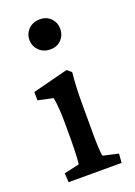

<svg xmlns="http://www.w3.org/2000/svg" viewBox="-109 -575 436 622"><g transform="rotate(-20 108.5 -264.0)"><path d="M17.6 0 15.6 -31.2 67.9 -43Q68.8 -46.9 70.1 -65.7Q71.3 -84.5 71.8 -124.5V-180.2Q71.8 -236.8 65.4 -272.5L13.2 -283.7V-312.5L135.3 -343.8L150.4 -331.1Q147.9 -307.1 146.7 -283.2Q145.5 -259.3 145.5 -228V-128.9Q145.5 -96.2 146.7 -72.5Q147.9 -48.8 150.4 -43L202.6 -31.2L200.2 0ZM109.9 -424.3Q85.9 -424.3 70.8 -439.5Q55.7 -454.6 55.7 -476.1Q55.7 -497.6 70.8 -512.7Q85.9 -527.8 109.9 -527.8Q133.3 -527.8 147.7 -512.7Q162.1 -497.6 162.1 -476.1Q162.1 -454.6 147.7 -439.5Q133.3 -424.3 109.9 -424.3Z"/></g></svg>

Font: Lateef
Style: Regular
Weight: 400
Designer: SIL International
Foundry: SIL International
Version: Version 4.200